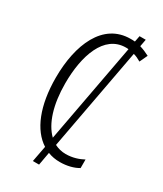

<svg xmlns="http://www.w3.org/2000/svg" viewBox="-207 -839 845 993"><g transform="rotate(30 215.5 -342.5)"><path d="M288 10C330 10 369 0 397 -17V-68C371 -54 336 -41 293 -41C269 -41 247 -47 227 -57L340 -666C355 -662 370 -655 385 -646L407 -693C388 -703 369 -711 349 -717L357 -760H320L313 -724C305 -725 296 -725 287 -725C123 -725 52 -555 52 -358C52 -191 101 -72 183 -20L165 75H202L216 -3C239 6 262 10 288 10ZM109 -357C109 -521 159 -674 289 -674C294 -674 299 -674 304 -673L194 -81C140 -133 109 -230 109 -357Z"/></g></svg>

Font: Noto Sans UI Condensed Light
Style: Regular
Weight: 300
Width: 3
Designer: Monotype Design Team
Foundry: Monotype Imaging Inc.
Version: Version 1.901